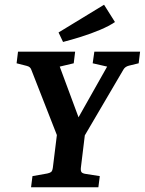

<svg xmlns="http://www.w3.org/2000/svg" viewBox="-20 -790 611 810"><path d="M231 -192 112 -496Q110 -502 105.5 -506Q101 -510 93 -512L50 -523L56 -572H297L291 -523L232 -509L324 -261H292L432 -509L371 -523L378 -572H571L565 -523L524 -513Q508 -509 501 -497L322 -192ZM111 0 117 -47 179 -58Q189 -60 195 -64Q201 -68 203 -83L222 -237H340L321 -81Q320 -68 324.5 -63Q329 -58 343 -56L401 -47L395 0ZM246 -613 227 -653 419 -770 465 -697Q440 -680 402 -664Q364 -648 322.5 -635Q281 -622 246 -613Z"/></svg>

Font: Rasa SemiBold
Style: Italic
Weight: 600
Italic angle: -7.10001°
Designer: Anna Giedrys (Yrsa+Rasa design), David Brezina (Yrsa art-direction, Rasa art-direction, design)
Foundry: Rosetta Type Foundry
Version: Version 2.004